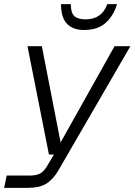

<svg xmlns="http://www.w3.org/2000/svg" viewBox="-23 -752 646 922"><path d="M-3 150 9 91H120Q153 91 171 80.5Q189 70 204 44L236 -10H212L109 -530H178L268 -68L527 -530H603L257 67Q231 111 198.5 130.5Q166 150 113 150ZM381 -608Q327 -608 298.5 -638Q270 -668 270 -732H317Q317 -690 334.5 -674.5Q352 -659 388 -659Q466 -659 492 -732H539Q522 -676 484 -642Q446 -608 381 -608Z"/></svg>

Font: Geist Mono Light
Style: Italic
Weight: 300
Italic angle: -12°
Monospace: yes
Designer: Basement.studio, Andrés Briganti, Mateo Zaragoza
Foundry: Basement.studio, Vercel, Andrés Briganti, Guido Ferreyra, Mateo Zaragoza
Version: Version 1.500; ttfautohint (v1.8.4.7-5d5b)